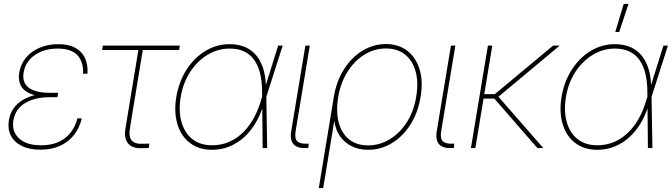

<svg xmlns="http://www.w3.org/2000/svg" viewBox="-20 -755 3426 979"><path d="M186 8.3Q129.4 8.3 90.8 -11Q52.2 -30.3 35.2 -64Q18.1 -97.7 25.4 -142.1Q31.2 -176.8 49.3 -202.4Q67.4 -228 96.2 -245.4Q125 -262.7 162.6 -271.5Q200.2 -280.3 244.6 -280.3H276.4L272.9 -259.3H231.4Q183.6 -259.3 144.3 -246.3Q105 -233.4 80.1 -207.3Q55.2 -181.2 48.3 -141.6Q39.1 -85 76.9 -49.6Q114.7 -14.2 189.9 -14.2Q241.2 -14.2 278.8 -31.2Q316.4 -48.3 340.3 -79.1Q364.3 -109.9 375 -151.9L397 -150.9Q385.7 -103.5 357.9 -67.6Q330.1 -31.7 286.9 -11.7Q243.7 8.3 186 8.3ZM238.3 -260.7Q194.3 -260.7 161.9 -268.6Q129.4 -276.4 109.1 -291.7Q88.9 -307.1 81.1 -330.6Q73.2 -354 78.1 -385.3Q85.4 -428.2 112.5 -460.9Q139.6 -493.7 182.4 -511.7Q225.1 -529.8 277.8 -529.8Q329.1 -529.8 363 -511.7Q397 -493.7 412.8 -460.2Q428.7 -426.8 426.3 -379.9L403.8 -378.4Q405.8 -440.9 374 -474.1Q342.3 -507.3 274.4 -507.3Q204.6 -507.3 157.2 -474.1Q109.9 -440.9 100.6 -385.7Q91.8 -334 126.5 -307.9Q161.1 -281.7 234.9 -281.7H276.4L272.9 -260.7Z M705.1 0.5Q655.8 3.4 633.5 -23.2Q611.3 -49.8 619.6 -99.1L685.5 -500H500.5L504.4 -522.5H897L893.1 -500H708L642.1 -99.1Q635.3 -58.1 651.9 -38.8Q668.5 -19.5 708 -22Q716.8 -22 725.1 -22.2Q733.4 -22.5 741.7 -22.9L738.8 -0.5Q730.5 0 722.2 0.2Q713.9 0.5 705.1 0.5Z M1061.5 8.8Q994.1 8.8 948.7 -25.9Q903.3 -60.5 884.8 -121.6Q866.2 -182.6 878.9 -260.7Q892.1 -338.9 931.2 -399.7Q970.2 -460.4 1027.1 -495.1Q1084 -529.8 1150.4 -529.8Q1199.2 -529.8 1234.6 -512.9Q1270 -496.1 1292.5 -465.1Q1314.9 -434.1 1325.9 -391.8Q1336.9 -349.6 1335.4 -297.9H1341.3L1337.9 -265.6L1342.3 0H1319.3L1316.4 -291Q1315.9 -339.8 1306.4 -379.6Q1296.9 -419.4 1277.1 -448Q1257.3 -476.6 1226.3 -491.9Q1195.3 -507.3 1150.9 -507.3Q1091.3 -507.3 1038.8 -475.8Q986.3 -444.3 950 -388.7Q913.6 -333 901.4 -260.7Q889.6 -188.5 905.5 -132.6Q921.4 -76.7 961.2 -45.4Q1001 -14.2 1061.5 -14.2Q1104.5 -14.2 1142.1 -29.1Q1179.7 -43.9 1210.9 -72Q1242.2 -100.1 1266.1 -139.4Q1290 -178.7 1305.7 -226.6L1398.4 -522.5H1421.4L1337.4 -259.8L1329.1 -220.7H1323.2Q1308.1 -169.4 1283 -127.4Q1257.8 -85.4 1224.1 -54.9Q1190.4 -24.4 1149.4 -7.8Q1108.4 8.8 1061.5 8.8Z M1542 0Q1497.6 2.4 1477.5 -18.8Q1457.5 -40 1464.8 -85.9L1537.1 -522.5H1559.6L1487.3 -85.9Q1481.4 -48.8 1495.8 -34.7Q1510.3 -20.5 1545.9 -22.5Q1548.3 -22.5 1550 -22.5Q1551.8 -22.5 1554.2 -22.5L1551.8 -0.5Q1549.3 0 1546.9 0Q1544.4 0 1542 0Z M1605.5 204.1 1682.1 -260.7Q1695.3 -341.3 1733.9 -401.9Q1772.5 -462.4 1828.1 -496.3Q1883.8 -530.3 1947.8 -530.3Q2012.2 -530.3 2056.4 -496.3Q2100.6 -462.4 2119.4 -401.9Q2138.2 -341.3 2124.5 -260.7Q2111.3 -180.2 2072.5 -119.4Q2033.7 -58.6 1977.8 -24.9Q1921.9 8.8 1856.9 8.8Q1809.1 8.8 1772 -10Q1734.9 -28.8 1712.6 -62Q1690.4 -95.2 1685.1 -136.7H1684.1L1627.9 204.1ZM1856.9 -13.7Q1915 -13.7 1966.3 -44.4Q2017.6 -75.2 2053.7 -130.9Q2089.8 -186.5 2102.1 -260.7Q2114.7 -335.4 2099.1 -391.1Q2083.5 -446.8 2044.7 -477.3Q2005.9 -507.8 1948.2 -507.8Q1888.7 -507.8 1837.9 -476.3Q1787.1 -444.8 1752 -389.2Q1716.8 -333.5 1704.6 -260.7Q1692.4 -186.5 1707 -130.9Q1721.7 -75.2 1759.8 -44.4Q1797.9 -13.7 1856.9 -13.7Z M2284.2 0Q2239.7 2.4 2219.7 -18.8Q2199.7 -40 2207 -85.9L2279.3 -522.5H2301.8L2229.5 -85.9Q2223.6 -48.8 2238 -34.7Q2252.4 -20.5 2288.1 -22.5Q2290.5 -22.5 2292.2 -22.5Q2293.9 -22.5 2296.4 -22.5L2293.9 -0.5Q2291.5 0 2289.1 0Q2286.6 0 2284.2 0Z M2490.2 -522.5 2403.8 0H2381.3L2467.8 -522.5ZM2834 -522.5 2510.3 -252.4H2430.7L2434.6 -274.9H2502.9L2800.3 -522.5ZM2720.2 0 2490.7 -263.7 2515.6 -268.6 2750.5 0Z M3025.9 8.8Q2958.5 8.8 2913.1 -25.9Q2867.7 -60.5 2849.1 -121.6Q2830.6 -182.6 2843.3 -260.7Q2856.4 -338.9 2895.5 -399.7Q2934.6 -460.4 2991.5 -495.1Q3048.3 -529.8 3114.7 -529.8Q3163.6 -529.8 3199 -512.9Q3234.4 -496.1 3256.8 -465.1Q3279.3 -434.1 3290.3 -391.8Q3301.3 -349.6 3299.8 -297.9H3305.7L3302.2 -265.6L3306.6 0H3283.7L3280.8 -291Q3280.3 -339.8 3270.8 -379.6Q3261.2 -419.4 3241.5 -448Q3221.7 -476.6 3190.7 -491.9Q3159.7 -507.3 3115.2 -507.3Q3055.7 -507.3 3003.2 -475.8Q2950.7 -444.3 2914.3 -388.7Q2877.9 -333 2865.7 -260.7Q2854 -188.5 2869.9 -132.6Q2885.7 -76.7 2925.5 -45.4Q2965.3 -14.2 3025.9 -14.2Q3068.8 -14.2 3106.4 -29.1Q3144 -43.9 3175.3 -72Q3206.5 -100.1 3230.5 -139.4Q3254.4 -178.7 3270 -226.6L3362.8 -522.5H3385.7L3301.8 -259.8L3293.5 -220.7H3287.6Q3272.5 -169.4 3247.3 -127.4Q3222.2 -85.4 3188.5 -54.9Q3154.8 -24.4 3113.8 -7.8Q3072.8 8.8 3025.9 8.8ZM3117.2 -591.8 3160.2 -734.9H3184.6L3137.2 -591.8Z"/></svg>

Font: Inter 28pt Thin
Style: Italic
Weight: 250
Italic angle: -9.3988°
Designer: Rasmus Andersson
Foundry: rsms
Version: Version 4.001;git-66647c0bb